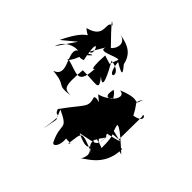

<svg xmlns="http://www.w3.org/2000/svg" viewBox="-233 -968 1218 1218"><g transform="rotate(45 376.0 -358.5)"><path d="M52 -522 -33 -397C-5 -496 124 -489 82 -475C49 -422 168 -315 71 -280C209 -268 133 -233 258 -247C207 -253 185 -244 201 -415C320 -418 377 -384 310 -469C386 -403 328 -517 287 -587C422 -572 338 -447 322 -611C351 -595 429 -544 358 -626C338 -723 262 -732 208 -745C303 -720 225 -625 224 -644C128 -741 84 -794 134 -749C77 -744 164 -655 28 -621C101 -557 62 -660 -39 -447ZM202 -621C175 -557 298 -636 314 -621L292 -564L235 -582C223 -403 261 -485 250 -500C245 -311 195 -377 84 -401C79 -366 143 -465 135 -517C72 -429 217 -550 164 -522C102 -488 100 -442 160 -465C113 -683 201 -525 147 -528ZM304 -74 276 -139C409 -76 331 -86 391 38C409 80 472 -14 398 -118C446 -14 442 -57 422 -163C475 -45 460 -226 634 -150C635 -312 605 -225 591 -398L675 -303C615 -419 680 -380 582 -517C544 -479 585 -543 525 -467C556 -384 565 -404 510 -399C463 -474 475 -400 378 -376C455 -313 390 -367 372 -344C394 -268 371 -280 263 -129C286 -60 315 -171 285 25ZM597 -286C583 -355 617 -334 752 -209L663 -238H731C729 -64 585 -27 584 -4C641 -99 552 -84 564 -157C572 -142 617 -46 469 -119C610 -150 599 -126 609 -254L599 -160C505 -259 520 -211 687 -263ZM464 -19C482 -135 461 -144 612 -82C502 -130 617 -210 604 -220C562 -273 666 -261 673 -267L675 -473C656 -513 746 -450 610 -435C561 -529 604 -537 608 -561C571 -461 620 -561 458 -492C549 -485 393 -323 427 -466C497 -420 473 -335 418 -276C441 -242 360 -180 416 -261C294 -166 364 -209 405 -93C323 -83 372 -26 474 -33Z"/></g></svg>

Font: Asimov Silicon
Style: Regular
Weight: 400
Designer: Google
Version: Version 2.000980; 2014